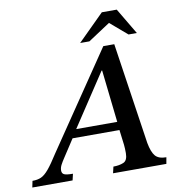

<svg xmlns="http://www.w3.org/2000/svg" viewBox="-149 -918 929 1000"><g transform="rotate(-10 315.5 -418.0)"><path d="M154 0H-59L-52 -34Q-25 -34 -6 -42.5Q13 -51 34.5 -76.5Q56 -102 89 -154L433 -661H491L571 -125Q580 -76 597.5 -55Q615 -34 656 -34L650 0H368L376 -34Q407 -34 429.5 -43.5Q452 -53 452 -92Q452 -117 450 -136L440 -216H192L130 -121Q120 -106 112 -91Q104 -76 104 -61Q104 -45 116.5 -39.5Q129 -34 162 -34ZM219 -260H436L405 -537H402ZM366 -698H317L456 -836H535L617 -698H573L483 -775Z"/></g></svg>

Font: STIX Two Text Medium
Style: Italic
Weight: 500
Italic angle: -12°
Designer: Ross Mills, John Hudson & Paul Hanslow, Tiro Typeworks Ltd; with prior portions MicroPress Inc. and Coen Hoffman, Elsevi
Foundry: Tiro Typeworks Ltd
Version: Version 2.13 b171